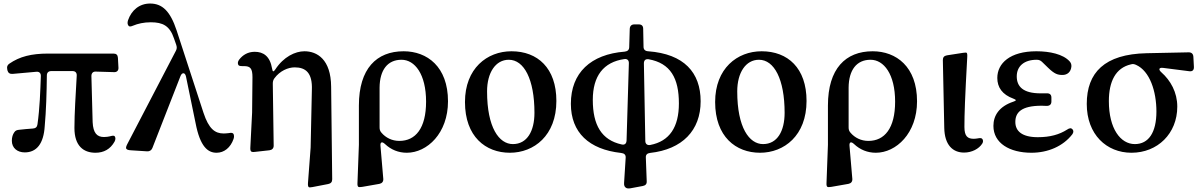

<svg xmlns="http://www.w3.org/2000/svg" viewBox="-20 -841 6797 1086"><path d="M120 21C187 21 227 -28 233 -128C241 -214 244 -319 245 -414C245 -430 254 -439 270 -439H390C406 -439 415 -430 414 -413C408 -306 401 -198 401 -117C401 -16 452 23 520 23C567 23 604 3 628 -40C634 -52 634 -61 630 -68C626 -76 617 -74 602 -70C593 -68 582 -66 568 -66C529 -66 507 -88 504 -150L497 -411C497 -427 506 -437 522 -436L625 -433C641 -432 651 -442 650 -458L647 -514C646 -530 638 -538 622 -538H253C157 -538 91 -521 33 -481C21 -473 18 -463 21 -449L22 -443C26 -428 36 -422 51 -423L185 -435C202 -437 212 -427 211 -410C208 -326 205 -230 192 -138C190 -123 182 -115 166 -114C139 -112 114 -110 89 -107C77 -106 67 -103 61 -93C52 -81 47 -64 47 -45C47 -3 79 21 120 21Z M695 1C699 6 706 8 719 9L812 15C826 16 837 9 842 -4L1001 -411C1010 -433 1027 -432 1032 -408L1086 -146C1112 -9 1157 23 1205 23C1248 23 1284 -6 1301 -55C1305 -67 1304 -75 1301 -83C1297 -90 1288 -91 1273 -88C1264 -87 1253 -86 1245 -86C1196 -86 1161 -112 1131 -203L979 -669C943 -778 898 -821 829 -821C769 -821 724 -784 704 -726C700 -713 701 -704 706 -697C710 -689 719 -690 733 -696C759 -707 793 -715 833 -715C901 -715 940 -695 964 -624L977 -587C981 -574 981 -566 975 -554L699 -24C693 -12 691 -3 695 1Z M1408 -404 1406 -204 1396 -8C1395 5 1397 12 1400 15C1403 18 1409 20 1423 18L1504 9C1519 7 1528 -2 1528 -17L1523 -367C1523 -380 1525 -388 1532 -398C1563 -440 1609 -460 1647 -460C1709 -460 1748 -429 1744 -332L1737 -6L1722 194C1721 208 1723 214 1726 217C1729 220 1736 219 1748 217L1836 200C1851 197 1859 189 1859 173L1853 -350C1852 -506 1773 -551 1702 -551C1650 -551 1584 -520 1537 -448C1527 -433 1522 -434 1519 -453C1507 -524 1469 -548 1421 -548C1382 -548 1353 -530 1333 -504C1325 -493 1324 -485 1327 -476C1330 -468 1338 -467 1353 -467H1360C1396 -467 1408 -454 1408 -404Z M2010 -244V-22L2002 192C2001 206 2003 212 2006 215C2009 218 2017 218 2029 216L2126 199C2141 196 2149 186 2148 171L2132 -16C2130 -38 2141 -42 2158 -26C2192 6 2234 23 2281 23C2396 23 2514 -87 2514 -268C2514 -464 2396 -551 2263 -551C2110 -551 2010 -453 2010 -244ZM2127 -121V-346C2128 -445 2172 -503 2251 -503C2326 -503 2390 -422 2390 -266C2390 -115 2330 -44 2239 -44C2197 -44 2162 -62 2138 -90C2129 -100 2127 -109 2127 -121Z M2864 23C3000 23 3127 -74 3127 -270C3127 -456 3021 -551 2873 -551C2735 -551 2610 -454 2610 -264C2610 -68 2727 23 2864 23ZM2735 -324C2735 -430 2783 -503 2858 -503C2944 -503 3003 -393 3003 -203C3003 -100 2962 -26 2881 -26C2803 -26 2735 -119 2735 -324Z M3209 -254C3209 -91 3312 4 3492 24C3511 26 3520 34 3519 51L3510 193C3509 206 3512 215 3519 220C3525 225 3534 226 3546 224L3616 211C3631 208 3639 200 3638 184L3633 50C3632 34 3641 26 3657 24C3839 4 3943 -103 3943 -268C3943 -431 3849 -536 3646 -551C3629 -552 3620 -561 3620 -576L3618 -678C3618 -695 3609 -703 3593 -703H3568C3552 -703 3543 -694 3542 -678L3539 -575C3539 -559 3530 -551 3514 -549C3321 -534 3209 -429 3209 -254ZM3333 -276C3333 -411 3393 -490 3512 -507C3529 -509 3538 -499 3537 -482L3524 -46C3523 -28 3513 -20 3496 -24C3383 -49 3333 -133 3333 -276ZM3648 -506C3773 -484 3820 -398 3820 -256C3820 -122 3767 -42 3658 -21C3641 -18 3630 -27 3630 -44L3622 -482C3622 -500 3631 -508 3648 -506Z M4279 23C4415 23 4542 -74 4542 -270C4542 -456 4436 -551 4288 -551C4150 -551 4025 -454 4025 -264C4025 -68 4142 23 4279 23ZM4150 -324C4150 -430 4198 -503 4273 -503C4359 -503 4418 -393 4418 -203C4418 -100 4377 -26 4296 -26C4218 -26 4150 -119 4150 -324Z M4663 -244V-22L4655 192C4654 206 4656 212 4659 215C4662 218 4670 218 4682 216L4779 199C4794 196 4802 186 4801 171L4785 -16C4783 -38 4794 -42 4811 -26C4845 6 4887 23 4934 23C5049 23 5167 -87 5167 -268C5167 -464 5049 -551 4916 -551C4763 -551 4663 -453 4663 -244ZM4780 -121V-346C4781 -445 4825 -503 4904 -503C4979 -503 5043 -422 5043 -266C5043 -115 4983 -44 4892 -44C4850 -44 4815 -62 4791 -90C4782 -100 4780 -109 4780 -121Z M5433 22C5477 22 5517 1 5536 -29C5542 -39 5541 -47 5537 -54C5533 -61 5523 -61 5509 -58C5502 -57 5495 -56 5488 -56C5454 -56 5435 -69 5435 -123C5435 -195 5438 -282 5451 -519C5452 -533 5450 -540 5448 -542C5445 -544 5438 -544 5426 -542L5336 -528C5320 -525 5313 -517 5313 -501L5321 -117C5323 -21 5369 22 5433 22Z M5814 23C5908 23 5993 -14 6045 -81C6053 -92 6053 -102 6046 -110C6039 -118 6029 -117 6016 -108C5972 -80 5920 -65 5850 -65C5760 -65 5723 -100 5723 -151C5723 -203 5754 -243 5872 -243C5880 -243 5887 -243 5900 -242C5918 -242 5927 -251 5927 -267V-289C5927 -305 5918 -314 5901 -313H5866C5766 -313 5731 -352 5731 -409C5731 -466 5772 -503 5844 -503C5857 -503 5866 -499 5875 -490L5908 -458C5945 -422 5963 -417 5990 -417C6017 -417 6037 -434 6040 -464C6041 -476 6038 -485 6030 -494C5993 -535 5917 -551 5842 -551C5693 -551 5621 -483 5621 -400C5621 -347 5649 -306 5712 -283C5730 -276 5730 -272 5712 -266C5631 -239 5599 -187 5599 -129C5599 -31 5691 23 5814 23Z M6380 23C6527 23 6639 -85 6639 -238C6639 -319 6601 -386 6549 -432C6531 -448 6535 -460 6559 -457L6708 -438C6725 -436 6734 -445 6733 -463L6730 -520C6729 -536 6720 -545 6704 -545L6466 -540C6227 -535 6127 -430 6127 -253C6127 -80 6239 23 6380 23ZM6252 -269C6252 -380 6290 -457 6377 -477C6387 -480 6395 -479 6406 -474C6484 -439 6521 -324 6521 -210C6521 -92 6477 -26 6399 -26C6318 -26 6252 -113 6252 -269Z"/></svg>

Font: 寒蝉锦书宋Pro Soft
Style: Regular
Weight: 700
Designer: 寒蝉锦书宋{Warren} 思源宋体{Ryoko NISHIZUKA 西塚涼子 (kana & ideographs); Frank Grießhammer (Latin, Greek & Cyrillic); Wenlong ZHANG 
Foundry: Adobe & ChillType
Version: Version 2.000;Glyphs 3.1.1 (3135)